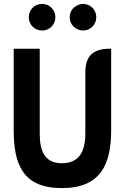

<svg xmlns="http://www.w3.org/2000/svg" viewBox="-20 -949 638 981"><path d="M50 -286C50 -111 95 12 296 12C497 12 548 -112 548 -286V-700H540C447 -700 416 -654 416 -579V-267C416 -171 382 -115 295 -115C210 -115 183 -176 183 -264V-700H50ZM195 -929C157 -929 127 -899 127 -861C127 -823 157 -793 195 -793C233 -793 263 -823 263 -861C263 -899 233 -929 195 -929ZM404 -929C387 -929 371 -922 356 -909C343 -896 336 -880 336 -861C336 -842 343 -826 356 -813C371 -800 387 -793 404 -793C442 -793 472 -823 472 -861C472 -899 442 -929 404 -929Z"/></svg>

Font: Mesarto
Style: Regular
Weight: 700
Designer: Mohamed Gaber
Foundry: Kief Type Foundry
Version: Version 2.020